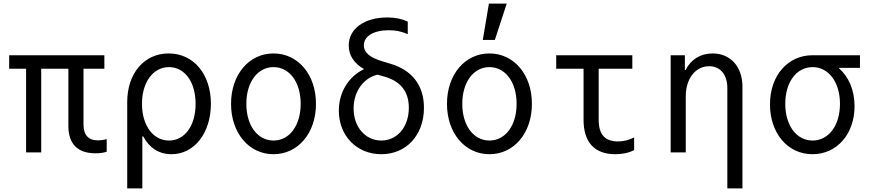

<svg xmlns="http://www.w3.org/2000/svg" viewBox="-20 -847 4840 1067"><path d="M125 0H209V-465H360V-147C360 -47 412 5 511 5C535 5 556 2 573 -4V-74C560 -70 541 -67 524 -67C471 -67 444 -97 444 -156V-465H560V-540H31V-465H125Z M776 -89C809 -26 863 10 933 10C1060 10 1152 -108 1152 -270C1152 -435 1056 -550 917 -550C781 -550 687 -439 687 -280V200H771V-89ZM769 -270C769 -390 831 -474 919 -474C1007 -474 1067 -391 1067 -270C1067 -149 1007 -66 919 -66C831 -66 769 -150 769 -270Z M1500 10C1636 10 1736 -107 1736 -270C1736 -433 1636 -550 1500 -550C1364 -550 1264 -433 1264 -270C1264 -107 1364 10 1500 10ZM1500 -66C1411 -66 1349 -150 1349 -270C1349 -390 1411 -474 1500 -474C1589 -474 1651 -390 1651 -270C1651 -150 1589 -66 1500 -66Z M2141 -679C2179 -679 2210 -673 2246 -657V-727C2214 -742 2177 -750 2133 -750C2004 -750 1918 -687 1918 -594C1918 -540 1947 -495 2003 -463C1919 -422 1863 -337 1863 -232C1863 -92 1963 10 2099 10C2238 10 2336 -96 2336 -248C2336 -372 2271 -457 2149 -493L2106 -506C2035 -527 2002 -555 2002 -595C2002 -646 2056 -679 2141 -679ZM2078 -432 2117 -421C2207 -395 2252 -338 2252 -248C2252 -142 2188 -66 2099 -66C2010 -66 1945 -142 1945 -244C1945 -338 2000 -414 2078 -432Z M2700 10C2836 10 2936 -107 2936 -270C2936 -433 2836 -550 2700 -550C2564 -550 2464 -433 2464 -270C2464 -107 2564 10 2700 10ZM2700 -66C2611 -66 2549 -150 2549 -270C2549 -390 2611 -474 2700 -474C2789 -474 2851 -390 2851 -270C2851 -150 2789 -66 2700 -66ZM2796 -827H2697L2663 -625H2730Z M3307 -181V-465H3494V-540H3071V-465H3223V-181C3223 -56 3284 10 3400 10C3440 10 3476 2 3504 -13V-83C3474 -68 3444 -61 3414 -61C3342 -61 3307 -100 3307 -181Z M3707 0H3791V-312C3791 -410 3845 -479 3921 -479C3983 -479 4022 -432 4022 -358V200H4106V-365C4106 -476 4040 -550 3940 -550C3872 -550 3819 -516 3790 -458H3786V-540H3707Z M4496 -66C4406 -66 4344 -150 4344 -270C4344 -390 4406 -474 4496 -474C4585 -474 4648 -390 4648 -270C4648 -150 4585 -66 4496 -66ZM4495 10C4630 10 4729 -101 4729 -257C4729 -345 4697 -420 4643 -467V-470H4759V-540H4495C4359 -540 4259 -428 4259 -267C4259 -106 4358 10 4495 10Z"/></svg>

Font: CommitMonoNiceRocks
Style: Regular
Weight: 400
Monospace: yes
Designer: Eigil Nikolajsen
Foundry: Eigil Nikolajsen
Version: Version 1.143